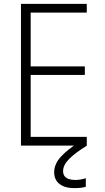

<svg xmlns="http://www.w3.org/2000/svg" viewBox="-20 -750 540 989"><path d="M88 0V-730H427V-685H138V-408H417V-364H138V-45H427V0ZM364 219Q325 219 301.5 207Q278 195 268.5 177Q259 159 259 138Q259 96 292 59Q325 22 384 -15L428 0Q369 36 337 68Q305 100 305 131Q305 149 314 159Q323 169 337.5 173Q352 177 367 177Q382 177 396 174.5Q410 172 422 168V212Q409 216 394.5 217.5Q380 219 364 219Z"/></svg>

Font: M PLUS 1 Code Light
Style: Regular
Weight: 300
Designer: Coji Morishita
Foundry: UNDERFOREST DESIGN
Version: Version 1.002